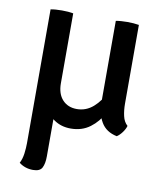

<svg xmlns="http://www.w3.org/2000/svg" viewBox="-81 -564 716 848"><g transform="rotate(10 277.0 -140.0)"><path d="M114.5 -228V-159.5Q114.5 -112.5 131.8 -74Q149 -35.5 181 -13Q213 9.5 256.5 9.5Q306.5 9.5 342.8 -17.5Q379 -44.5 399.5 -85.5L394.5 -181.5Q373.5 -136 341.5 -108Q309.5 -80 268 -80Q228 -80 203.8 -106.2Q179.5 -132.5 179.5 -180V-228ZM474 -493.5Q463 -495.5 449.5 -496.5Q436 -497.5 422 -497.5Q408 -497.5 394.5 -496.5Q381 -495.5 370.5 -493.5V-125.5Q370.5 -77.5 392.2 -40Q414 -2.5 463 7.5Q475.5 -0.5 486.8 -15.8Q498 -31 502 -45.5Q485.5 -60 479.8 -85.5Q474 -111 474 -140.5ZM179.5 -493.5Q158.5 -497.5 128.5 -497.5Q114.5 -497.5 101.2 -496.5Q88 -495.5 78 -493.5V106.5Q78 128 74.8 153.2Q71.5 178.5 61.5 197.5Q74 207.5 90 213Q106 218.5 124.5 218.5Q155.5 218.5 165 199.8Q174.5 181 174.5 149V-79.5H179.5Z"/></g></svg>

Font: Signika
Style: Regular
Weight: 400
Designer: Anna Giedry
Foundry: Anna Giedry
Version: Version 2.001